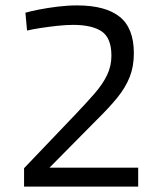

<svg xmlns="http://www.w3.org/2000/svg" viewBox="-20 -690 600 710"><path d="M69 0V-68L259 -267Q300 -310 330 -344.5Q360 -379 376 -412.5Q392 -446 392 -484Q392 -549 356.5 -573.5Q321 -598 250 -598Q224 -598 192 -594.5Q160 -591 130.5 -586.5Q101 -582 80 -577L74 -643Q95 -649 126 -655Q157 -661 193.5 -665.5Q230 -670 265 -670Q370 -670 422.5 -628Q475 -586 475 -493Q475 -444 459.5 -405Q444 -366 413.5 -328.5Q383 -291 336 -245L163 -70H491V0Z"/></svg>

Font: Cairo Play
Style: Regular
Weight: 400
Designer: Mohamed Gaber, Accademia di Belle Arti di Urbino
Foundry: Kief Type Foundry, Accademia di Belle Arti di Urbino
Version: Version 3.119